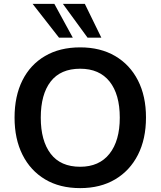

<svg xmlns="http://www.w3.org/2000/svg" viewBox="-20 -959 827 989"><path d="M55 -353Q55 -464 95.5 -545Q136 -626 212 -670.5Q288 -715 393 -715Q497 -715 573 -670.5Q649 -626 690.5 -545Q732 -464 732 -354Q732 -243 690.5 -161.5Q649 -80 573 -35Q497 10 393 10Q288 10 212.5 -35Q137 -80 96 -161.5Q55 -243 55 -353ZM190 -353Q190 -234 241 -167Q292 -100 393 -100Q491 -100 544 -167Q597 -234 597 -353Q597 -473 544.5 -539Q492 -605 393 -605Q292 -605 241 -539Q190 -473 190 -353ZM431 -765 304 -939H417L502 -765ZM284 -765 148 -939H260L355 -765Z"/></svg>

Font: MulishBold
Style: Bold
Weight: 700
Designer: Vernon Adams
Foundry: Vernon Adams
Version: Version 3.602; ttfautohint (v1.8.3)